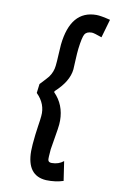

<svg xmlns="http://www.w3.org/2000/svg" viewBox="-109 -896 752 1155"><g transform="rotate(10 267.5 -318.5)"><path d="M375 -724.6Q342.8 -724.6 331.5 -705.1Q320.3 -685.5 311.5 -614.3Q308.6 -588.9 306.6 -544.9Q304.7 -501 303.7 -487.3Q295.9 -412.1 214.8 -338.9L213.9 -332Q278.3 -266.6 278.3 -169.9Q278.3 -158.2 277.3 -146.5Q275.4 -124 265.6 -67.4Q255.9 -10.7 252.9 9.8Q248 64.5 250 75.2Q252.9 89.8 272.5 89.8Q315.4 89.8 344.7 65.4L362.3 183.6Q313.5 199.2 257.8 197.3Q138.7 190.4 138.7 40Q138.7 6.8 146.5 -60.5Q147.5 -74.2 153.8 -114.3Q160.2 -154.3 162.1 -176.8Q169.9 -252 111.3 -309.6L118.2 -365.2Q158.2 -407.2 168 -419.9Q191.4 -452.1 195.3 -490.2Q198.2 -514.6 200.2 -558.1Q202.1 -601.6 204.1 -621.1Q226.6 -834 383.8 -834Q410.2 -834 468.8 -819.3L436.5 -707Q387.7 -724.6 375 -724.6Z"/></g></svg>

Font: Puritan
Style: BoldItalic
Weight: 700
Version: 2.1